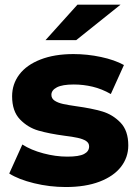

<svg xmlns="http://www.w3.org/2000/svg" viewBox="-20 -775 580 804"><path d="M18.7 -48.4 73.6 -169.9Q110.2 -146.4 161.6 -132.8Q212.9 -119.1 261.9 -119.1Q310.7 -119.1 331.9 -130.1Q353.2 -141 353.2 -162Q353.2 -176.3 340.3 -184.7Q327.3 -193 305.2 -197.8Q283 -202.7 251.6 -206.4Q185.4 -215.3 141.1 -228.1Q96.8 -240.8 63.7 -275Q30.7 -309.2 30.7 -371.8Q30.7 -423 60.9 -463Q91.1 -503 149.5 -525.8Q207.9 -548.6 287.6 -548.6Q345.6 -548.6 402.8 -536.4Q460.1 -524.2 499 -502.7L444.1 -381.2Q406.4 -402.8 367.6 -412Q328.7 -421.2 288.8 -421.2Q241.2 -421.2 218.2 -409.3Q195.2 -397.3 195.2 -377.9Q195.2 -362.7 208.6 -353.6Q222 -344.6 243.9 -339.7Q265.9 -334.9 299.1 -330.2Q364.3 -321.3 408.2 -308.3Q452 -295.3 484.6 -261.6Q517.2 -227.8 517.2 -166.1Q517.2 -116 486.6 -76.4Q455.9 -36.9 396.8 -14.3Q337.7 8.2 255.6 8.2Q187.8 8.2 122.7 -7.7Q57.6 -23.6 18.7 -48.4ZM304.3 -755.4H484.7L299.2 -607H170.6Z"/></svg>

Font: iiserrat Thin
Style: Regular
Weight: 100
Designer: Akira Ohta
Foundry: Akira Ohta
Version: Version 1.200;Glyphs 3.3.1 (3343)